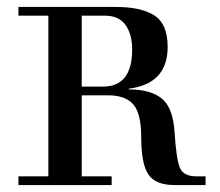

<svg xmlns="http://www.w3.org/2000/svg" viewBox="-20 -532 633 552"><path d="M215 -283H276Q360 -283 360 -390Q360 -433 341 -460Q322 -487 281 -487H215ZM33 0V-25H119V-487H33V-512H314Q386 -512 424 -487.5Q462 -463 462 -397Q462 -291 350 -277V-275Q414 -275 446 -248Q478 -221 482 -150Q487 -73 497.5 -49Q508 -25 545 -25H571V0H481Q427 0 406.5 -30.5Q386 -61 386 -138Q386 -205 363.5 -231.5Q341 -258 290 -258H215V-25H301V0Z"/></svg>

Font: Justus
Style: Versalitas
Weight: 400
Version: Version 001.001